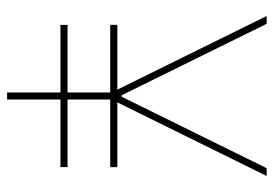

<svg xmlns="http://www.w3.org/2000/svg" viewBox="-135 -635 770 540"><g transform="rotate(90 250.0 -365.0)"><path d="M50 -150V-170H450V-150ZM50 -290V-310H450V-290ZM240 0V-294L25 -730H47L248 -322H252L453 -730H475L260 -294V0Z"/></g></svg>

Font: M PLUS 1 Code Thin
Style: Regular
Weight: 250
Designer: Coji Morishita
Foundry: UNDERFOREST DESIGN
Version: Version 1.002